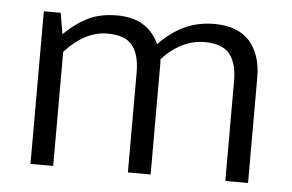

<svg xmlns="http://www.w3.org/2000/svg" viewBox="-41 -533 896 589"><g transform="rotate(5 407.0 -238.5)"><path d="M142 0H72V-470H124L135 -405Q168 -438 206 -457.5Q244 -477 297 -477Q347 -477 379 -456.5Q411 -436 427 -400Q462 -437 504 -457Q546 -477 597 -477Q669 -477 705.5 -436.5Q742 -396 742 -324V0H672V-308Q672 -362 649.5 -390.5Q627 -419 570 -419Q536 -419 502 -402Q468 -385 441 -354Q442 -347 442 -339Q442 -331 442 -324V0H372V-308Q372 -362 350 -390.5Q328 -419 272 -419Q237 -419 203.5 -401Q170 -383 142 -351Z"/></g></svg>

Font: Mukta Malar Light
Style: Regular
Weight: 300
Designer: Aadarsh Rajan, Girish Dalvi, Yashodeep Gholap
Foundry: Ek Type
Version: Version 2.538;PS 1.000;hotconv 16.6.51;makeotf.lib2.5.65220;